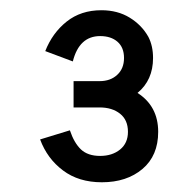

<svg xmlns="http://www.w3.org/2000/svg" viewBox="-20 -743 360 381"><path d="M252.9 -558.6Q293.9 -532.2 293.9 -481.4Q293.9 -434.1 262.7 -407.7Q231.4 -381.3 182.1 -381.3Q136.2 -381.3 105 -404.8Q73.7 -428.2 59.6 -466.3L118.7 -484.4Q127 -459.5 140.6 -446.5Q154.3 -433.6 178.7 -433.6Q202.6 -433.6 218.3 -446.3Q233.9 -459 233.9 -481.4Q233.9 -504.9 218.3 -517.3Q202.6 -529.8 177.7 -529.8H126V-582H177.7Q199.2 -582 212.6 -594.5Q226.1 -606.9 226.1 -627.9Q226.1 -648.9 213.1 -660.2Q200.2 -671.4 178.7 -671.4Q137.2 -671.4 124.5 -621.1L69.8 -641.6Q84 -677.7 112.3 -700.2Q140.6 -722.7 181.2 -722.7Q213.4 -722.7 237.3 -708Q261.2 -693.4 274.4 -669.9Q283.7 -651.9 283.7 -627.9Q283.7 -584 252.9 -558.6Z"/></svg>

Font: Meera Inimai
Style: Regular
Weight: 400
Version: 2.0.0+20160526